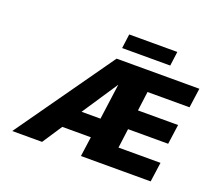

<svg xmlns="http://www.w3.org/2000/svg" viewBox="-103 -722 959 859"><g transform="rotate(20 376.5 -292.5)"><path d="M406 -357 383 -187H293ZM235 -94H371L358 0H690L703 -93H503L515 -185H706L719 -279H528L540 -371H740L753 -464H359L31 0H173ZM375 -585 366 -517H595L604 -585Z"/></g></svg>

Font: Hussar Tani
Style: Kurs
Weight: 700
Foundry: Cannot Into Space Fonts
Version: Version 0.92